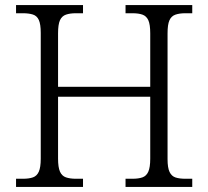

<svg xmlns="http://www.w3.org/2000/svg" viewBox="-20 -734 818 754"><path d="M43 0V-32H70Q94 -32 109.5 -37.5Q125 -43 132.5 -60Q140 -77 140 -111V-605Q140 -639 132.5 -655.5Q125 -672 109 -677Q93 -682 70 -682H43V-714H306V-682H278Q255 -682 239 -676.5Q223 -671 215.5 -654.5Q208 -638 208 -603V-393H570V-603Q570 -638 562.5 -654.5Q555 -671 539.5 -676.5Q524 -682 500 -682H473V-714H735V-682H708Q685 -682 669 -676.5Q653 -671 645.5 -654.5Q638 -638 638 -603V-109Q638 -75 646 -58.5Q654 -42 669.5 -37Q685 -32 708 -32H735V0H473V-32H500Q524 -32 539.5 -37.5Q555 -43 562.5 -60Q570 -77 570 -111V-354H208V-111Q208 -77 215.5 -60Q223 -43 239 -37.5Q255 -32 278 -32H306V0Z"/></svg>

Font: Noto Serif Gujarati Light
Style: Regular
Weight: 300
Version: Version 2.102